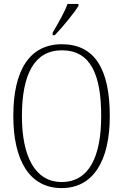

<svg xmlns="http://www.w3.org/2000/svg" viewBox="-20 -951 630 981"><path d="M249 -784V-771H260C301 -814 360 -886 381 -921V-931H325C309 -886 279 -836 249 -784ZM295 10C457 10 541 -130 541 -358C541 -599 463 -725 296 -725C131 -725 48 -592 48 -359C48 -134 129 10 295 10ZM295 -21C159 -21 92 -152 92 -358C92 -570 155 -694 296 -694C443 -694 497 -570 497 -358C497 -149 434 -21 295 -21Z"/></svg>

Font: Noto Serif Hebrew Condensed ExtraLight
Style: Regular
Weight: 200
Width: 3
Designer: Monotype Design Team
Foundry: Monotype Imaging Inc.
Version: Version 2.004